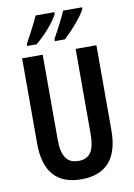

<svg xmlns="http://www.w3.org/2000/svg" viewBox="-101 -1000 749 1074"><g transform="rotate(-10 273.5 -463.5)"><path d="M443 -928V-937H335C324 -909 291 -844 260 -789V-777H317C358 -814 423 -886 443 -928ZM286 -928V-937H179C166 -907 135 -846 103 -789V-777H156C208 -819 265 -884 286 -928ZM485 -231V-714H367V-232C367 -132 337 -94 274 -94C213 -94 180 -133 180 -231V-714H63V-229C63 -67 137 10 273 10C411 10 485 -68 485 -231Z"/></g></svg>

Font: Noto Sans Devanagari ExtraCondensed SemiBold
Style: Regular
Weight: 600
Width: 2
Designer: Jelle Bosma - Monotype Design Team
Foundry: Monotype Imaging Inc.
Version: Version 2.004